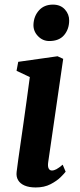

<svg xmlns="http://www.w3.org/2000/svg" viewBox="-20 -815 353 845"><path d="M137.2 10Q108.1 10 88.4 1.6Q68.7 -6.8 59.7 -22.2Q50.6 -37.5 53.2 -58.6Q55.7 -80.8 60.4 -113.3Q65.1 -145.8 70.9 -186.5Q76.7 -227.2 83.5 -274.1Q90.3 -321.1 97.2 -372.1Q104.1 -423.1 111.2 -475.8L52.8 -503.4L60.2 -542.9L233.3 -567.4L258.1 -556L192.1 -101.1Q189.5 -83.1 194 -73.9Q198.5 -64.6 208.4 -64.6Q217.6 -64.6 228.3 -70.3Q238.9 -75.9 255.9 -90.2L268.9 -59.4Q263.7 -52.1 247 -35.4Q230.2 -18.8 202.6 -4.4Q175 10 137.2 10ZM197 -634.4Q167.7 -634.4 146.8 -656.4Q125.9 -678.3 127.3 -707.9Q129.1 -744.5 151.8 -769.6Q174.5 -794.7 213 -794.7Q246.1 -794.7 265.5 -773.5Q284.8 -752.2 284.4 -724.3Q284.1 -686.3 262.1 -660.4Q240 -634.4 197 -634.4Z"/></svg>

Font: Merriweather Light
Style: Italic
Weight: 300
Italic angle: -7.8°
Designer: Eben Sorkin
Foundry: Eben Sorkin
Version: Version 2.101